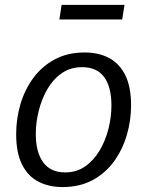

<svg xmlns="http://www.w3.org/2000/svg" viewBox="-20 -750 596 779"><path d="M323.7 -537.1Q380.1 -537.1 422.2 -514.9Q464.4 -492.7 488.1 -445.4Q511.8 -398 511.8 -322.4Q511.8 -261 494.4 -201.8Q477.1 -142.7 442.4 -95Q407.8 -47.3 355.6 -19.2Q303.4 9 233.3 9Q178.3 9 135.8 -13Q93.3 -35 69.4 -82.5Q45.6 -130 45.6 -205.7Q45.6 -267.7 62.7 -326.5Q79.9 -385.4 114.6 -432.9Q149.3 -480.4 201.5 -508.7Q253.7 -537.1 323.7 -537.1ZM313 -477.5Q265.4 -477.5 229.9 -452.5Q194.5 -427.5 171.5 -387.2Q148.5 -346.9 136.9 -299.2Q125.2 -251.6 125.2 -207Q125.2 -132.4 155.2 -91.5Q185.1 -50.5 244.4 -50.5Q291.3 -50.5 326.4 -75.5Q361.6 -100.5 385.2 -141Q408.8 -181.5 420.5 -229.1Q432.1 -276.8 432.1 -322Q432.1 -396.9 402.7 -437.2Q373.2 -477.5 313 -477.5ZM485.1 -730.2 475.8 -670.9H220.9L229.9 -730.2Z"/></svg>

Font: Bitter Thin
Style: Italic
Weight: 100
Italic angle: -9°
Designer: Sol Matas, and Bitter project Authors
Foundry: Sol Matas
Version: Version 2.002